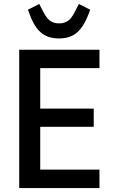

<svg xmlns="http://www.w3.org/2000/svg" viewBox="-20 -949 576 969"><path d="M77 0V-698H482V-605H183V-401H453V-309H183V-93H482V0ZM278 -755Q249 -755 226 -762.5Q203 -770 184 -787Q165 -804 150 -831.5Q135 -859 121 -900L178 -929L197 -892Q215 -857 233 -844Q251 -831 278 -831Q305 -831 323.5 -844Q342 -857 359 -892L378 -929L435 -900Q421 -859 405.5 -831.5Q390 -804 371 -787Q352 -770 329 -762.5Q306 -755 278 -755Z"/></svg>

Font: IBM Plex Sans Cond Medm
Style: Regular
Weight: 500
Width: 3
Designer: Mike Abbink, Paul van der Laan, Pieter van Rosmalen
Foundry: Bold Monday
Version: Version 1.3